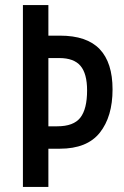

<svg xmlns="http://www.w3.org/2000/svg" viewBox="-20 -734 488 754"><path d="M422 -383Q422 -276 372 -213Q322 -150 215 -150H170V0H70V-714H170V-594H216Q321 -594 371.5 -541Q422 -488 422 -383ZM205 -238Q269 -238 295.5 -272Q322 -306 322 -379Q322 -445 296 -475.5Q270 -506 213 -506H170V-238Z"/></svg>

Font: Noto Sans ExtraCondensed Medium
Style: Regular
Weight: 500
Width: 2
Designer: Monotype Design Team
Foundry: Monotype Imaging Inc.
Version: Version 2.013; ttfautohint (v1.8.4.7-5d5b)